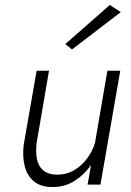

<svg xmlns="http://www.w3.org/2000/svg" viewBox="-20 -746 529 776"><path d="M128 -168 178 -460H128L76 -162Q70 -115 79.5 -76Q89 -37 116.5 -13.5Q144 10 193 10Q242 10 281.5 -15Q321 -40 348 -79L334 0H386L466 -460H414L364 -169Q354 -135 332 -105.5Q310 -76 279.5 -58Q249 -40 210 -40Q173 -41 153.5 -58.5Q134 -76 129 -105Q124 -134 128 -168ZM468 -697 424 -726 244 -568 271 -546Z"/></svg>

Font: Jost* 300 Light Italic
Style: Italic
Weight: 300
Italic angle: -10°
Version: Version 3.200; ttfautohint (v0.97) -l 8 -r 50 -G 200 -x 14 -